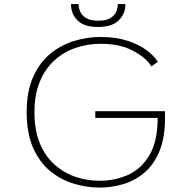

<svg xmlns="http://www.w3.org/2000/svg" viewBox="-20 -882 915 914"><path d="M454 11Q392 11 330.5 -7.8Q269 -26.5 218.5 -68Q168 -109.5 137.5 -178.5Q107 -247.5 107 -348Q107 -447 137.8 -515.8Q168.5 -584.5 219.5 -626.2Q270.5 -668 332.8 -687Q395 -706 458 -706Q531 -706 586 -688.2Q641 -670.5 677.5 -643.2Q714 -616 731.5 -587.5L701 -566Q675.5 -607 613.8 -640.2Q552 -673.5 458 -673.5Q397 -673.5 340.5 -654.2Q284 -635 239.8 -595.2Q195.5 -555.5 169.8 -494Q144 -432.5 144 -348Q144 -261 170 -199Q196 -137 240.5 -97.8Q285 -58.5 340.2 -40Q395.5 -21.5 454 -21.5Q528 -21.5 591 -50.2Q654 -79 692.2 -144.8Q730.5 -210.5 730.5 -320.5H433.5V-352.5H765.5V-320.5Q765.5 -226.5 739.2 -162.8Q713 -99 668.2 -60.8Q623.5 -22.5 568 -5.8Q512.5 11 454 11ZM446.5 -753.5Q380 -753.5 349 -784.8Q318 -816 318 -862.5H354Q354 -847 361.2 -828.5Q368.5 -810 388.8 -796.8Q409 -783.5 447.5 -783.5Q487 -783.5 507 -796.8Q527 -810 534 -828.5Q541 -847 541 -862.5H577Q577 -816 545 -784.8Q513 -753.5 446.5 -753.5Z"/></svg>

Font: Trispace SemiExpanded Thin
Style: Regular
Weight: 100
Width: 6
Designer: Tyler Finck
Foundry: Etcetera Type Company
Version: Version 1.210; ttfautohint (v1.8.3)